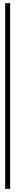

<svg xmlns="http://www.w3.org/2000/svg" viewBox="-20 -940 102 1230"><path d="M13.2 -919.9H44.9V270H13.2Z"/></svg>

Font: Scarab Serif
Style: Condensed-Light
Weight: 300
Designer: John Roberts
Foundry: Scarab
Version: 1.0